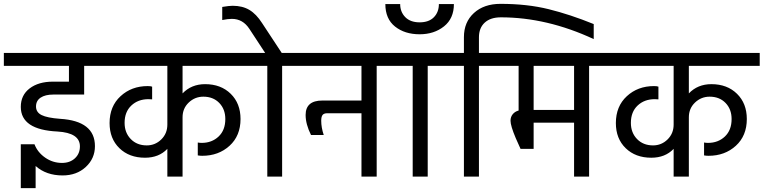

<svg xmlns="http://www.w3.org/2000/svg" viewBox="-42 -917 3965 997"><path d="M395 -426H235Q193 -426 169 -410Q145 -394 145 -364Q145 -334 174 -319.5Q203 -305 270 -300Q451 -289 451 -158Q451 -94 403.5 -50Q356 -6 283 -6Q198 -6 143 -55V60H66V-168H137Q153 -126 192.5 -98.5Q232 -71 280 -71Q321 -71 347 -95Q373 -119 373 -157Q373 -227 257 -234Q66 -243 66 -362Q66 -423 112 -458Q158 -493 233 -493H316V-575H-22V-642H503V-575H395Z M1274 -575H906V-432Q952 -480 1023 -480Q1105 -480 1156 -430Q1207 -380 1207 -299Q1207 -212 1150 -160Q1093 -108 1008 -108Q997 -108 985 -110V-177Q995 -175 1005 -175Q1058 -175 1093 -208Q1128 -241 1128 -299Q1128 -350 1096.5 -382.5Q1065 -415 1014 -415Q970 -415 938 -384.5Q906 -354 906 -308V0H827V-144Q783 -98 711 -98Q629 -98 578 -147.5Q527 -197 527 -278Q527 -365 584 -417.5Q641 -470 725 -470Q741 -470 748 -467V-401Q743 -402 729 -402Q675 -402 640 -369Q605 -336 605 -279Q605 -228 637 -195Q669 -162 720 -162Q764 -162 795.5 -193Q827 -224 827 -270V-575H459V-642H1274Z M1421 -642H1539V-575H1423V0H1346V-575H1230V-642H1335L1253 -767Q1219 -819 1162 -819Q1142 -819 1112 -813V-881Q1148 -887 1166 -887Q1217 -887 1253 -865.5Q1289 -844 1319 -797Z M1495 -642H2029V-575H1914V0H1835V-329H1658Q1640 -329 1633 -320Q1626 -311 1626 -290Q1626 -255 1639 -216H1573Q1545 -272 1545 -320Q1545 -395 1632 -395H1835V-575H1495Z M1985 -575V-642H2295V-575H2179V0H2101V-575ZM2137 -739Q2060 -739 2009.5 -779Q1959 -819 1959 -896H2036Q2036 -855 2062.5 -828Q2089 -801 2137 -801Q2185 -801 2211 -827.5Q2237 -854 2237 -896H2315Q2315 -821 2263.5 -780Q2212 -739 2137 -739Z M2557 -897Q2695 -897 2806.5 -869.5Q2918 -842 3041 -792V-714Q2798 -827 2559 -827Q2505 -827 2475 -799.5Q2445 -772 2445 -723V-642H2560V-575H2445V0H2367V-575H2251V-642H2367V-724Q2367 -802 2419 -849.5Q2471 -897 2557 -897Z M2516 -575V-642H3132V-575H3017V0H2939V-280H2729V-144H2661L2636 -200Q2609 -264 2609 -290Q2609 -310 2620.5 -324Q2632 -338 2651 -343V-575ZM2939 -575H2729V-346H2939Z M3903 -575H3535V-432Q3581 -480 3652 -480Q3734 -480 3785 -430Q3836 -380 3836 -299Q3836 -212 3779 -160Q3722 -108 3637 -108Q3626 -108 3614 -110V-177Q3624 -175 3634 -175Q3687 -175 3722 -208Q3757 -241 3757 -299Q3757 -350 3725.5 -382.5Q3694 -415 3643 -415Q3599 -415 3567 -384.5Q3535 -354 3535 -308V0H3456V-144Q3412 -98 3340 -98Q3258 -98 3207 -147.5Q3156 -197 3156 -278Q3156 -365 3213 -417.5Q3270 -470 3354 -470Q3370 -470 3377 -467V-401Q3372 -402 3358 -402Q3304 -402 3269 -369Q3234 -336 3234 -279Q3234 -228 3266 -195Q3298 -162 3349 -162Q3393 -162 3424.5 -193Q3456 -224 3456 -270V-575H3088V-642H3903Z"/></svg>

Font: Hind Regular
Style: Regular
Weight: 400
Designer: Manushi Parikh, Satya Rajpurohit
Foundry: Indian Type Foundry
Version: Version 1.201;PS 1.0;hotconv 1.0.78;makeotf.lib2.5.61930; tt